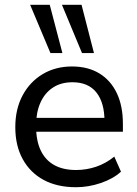

<svg xmlns="http://www.w3.org/2000/svg" viewBox="-20 -774 574 803"><path d="M298 9Q219 9 162.5 -21.5Q106 -52 75 -108.5Q44 -165 44 -242Q44 -318 74.5 -375Q105 -432 158.5 -464Q212 -496 281 -496Q348 -496 395.5 -467Q443 -438 468.5 -384.5Q494 -331 494 -256V-223H115V-281H434L417 -267Q417 -345 383 -387.5Q349 -430 283 -430Q235 -430 201 -407.5Q167 -385 149 -344.5Q131 -304 131 -251V-245Q131 -185 150.5 -144.5Q170 -104 207 -83.5Q244 -63 298 -63Q341 -63 381.5 -76.5Q422 -90 458 -119L486 -56Q453 -26 401.5 -8.5Q350 9 298 9ZM323 -552 239 -754H321L373 -552ZM191 -552 106 -754H188L241 -552Z"/></svg>

Font: Nunito Sans 12pt Medium
Style: Regular
Weight: 500
Designer: Vernon Adams
Foundry: Vernon Adams
Version: Version 3.101;gftools[0.9.27]